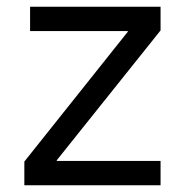

<svg xmlns="http://www.w3.org/2000/svg" viewBox="-20 -548 539 568"><path d="M52 -70 358 -454V-456H69V-528H455V-458L148 -74V-72H455V0H52Z"/></svg>

Font: Be Vietnam
Style: Regular
Weight: 400
Designer: Gabriel Lam
Foundry: TypeRant
Version: Version 4.000